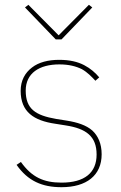

<svg xmlns="http://www.w3.org/2000/svg" viewBox="-20 -767 502 799"><path d="M236 12C155 12 96 -14 49 -81L67 -93C112 -30 161 -7 236 -7C332 -7 382 -48 382 -124C382 -200 338 -232 254 -245L210 -252C121 -265 66 -301 66 -389C66 -432 84 -464 113 -486C141 -508 181 -518 226 -518C270 -518 303 -510 330 -496C357 -482 377 -464 393 -445L377 -431C361 -448 344 -466 321 -479C297 -491 267 -499 227 -499C143 -499 87 -462 87 -390C87 -314 127 -287 214 -272L258 -265C302 -258 339 -246 364 -224C388 -202 403 -169 403 -125C403 -37 340 12 236 12ZM212 -603 84 -736 98 -747 224 -620 350 -747 364 -736 236 -603Z"/></svg>

Font: Plexus Sans Thin
Style: Regular
Weight: 250
Version: Version 2.001;PS 002.001;hotconv 1.0.70;makeotf.lib2.5.58329